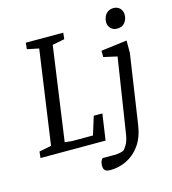

<svg xmlns="http://www.w3.org/2000/svg" viewBox="-126 -811 965 1080"><g transform="rotate(-15 357.0 -271.0)"><path d="M20.2 0 24.2 -36.8 95.2 -50.8 172.7 -597.2 104.4 -611.2 108.3 -648H326.3L322.4 -611.2L251.4 -597.2L174.7 -50.8L216 -46.2H338.1L371.2 -152.3H421.3L399.2 0ZM382.6 167.2Q362.5 167.2 352.8 159.5Q343.1 151.8 343.1 131.1Q343.1 113.3 348.6 103.6Q354.1 93.9 356.6 90.8H425.3Q446.3 90.8 462.7 86.8Q479 82.9 483.4 79.1Q487 75.5 500.1 55.2Q513.1 35 519.4 -4.2L586.9 -439.7L507.9 -457.4V-494.1L658.9 -513.1V-441.4L598.9 -36.9Q588.5 32.5 556.4 77.7Q524.2 123 478.6 145.1Q433.1 167.2 382.6 167.2ZM625.3 -591.3Q602.5 -591.3 588.4 -606.5Q574.2 -621.7 574.2 -643.4Q574.2 -658.7 580.8 -673.9Q587.3 -689.1 600.8 -698.9Q614.4 -708.7 635 -708.7Q656.7 -708.7 671.4 -694.5Q686.2 -680.3 686.2 -655.3Q686.2 -631.5 671.4 -611.4Q656.7 -591.3 625.3 -591.3Z"/></g></svg>

Font: Faustina Light
Style: Italic
Weight: 300
Italic angle: -8°
Designer: Alfonso Garcia
Foundry: http://www.omnibus-type.com
Version: Version 1.200